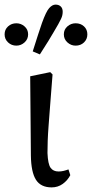

<svg xmlns="http://www.w3.org/2000/svg" viewBox="-33 -800 399 833"><path d="M191 13Q144 13 123 -20Q102 -53 101 -125L98 -469L185 -487L195 -477Q189 -402 185 -349Q181 -296 178 -257Q175 -218 174 -189.5Q173 -161 173 -136Q175 -88 186.5 -72Q198 -56 221 -56Q232 -56 242.5 -58.5Q253 -61 264 -65L272 -40Q260 -17 239 -2Q218 13 191 13ZM140 -564 109 -577Q121 -614 131.5 -647.5Q142 -681 149 -700Q167 -750 180.5 -765Q194 -780 208 -780Q222 -780 230.5 -772Q239 -764 239 -749Q239 -742 237.5 -734.5Q236 -727 231.5 -717.5Q227 -708 219.5 -694.5Q212 -681 200 -661Q194 -650 177 -622.5Q160 -595 140 -564ZM295 -602Q275 -602 259.5 -616Q244 -630 244 -651Q244 -672 259.5 -685.5Q275 -699 295 -699Q317 -699 331.5 -685.5Q346 -672 346 -651Q346 -630 331.5 -616Q317 -602 295 -602ZM38 -602Q17 -602 2 -616Q-13 -630 -13 -651Q-13 -672 2 -685.5Q17 -699 38 -699Q58 -699 73.5 -685.5Q89 -672 89 -651Q89 -630 73.5 -616Q58 -602 38 -602Z"/></svg>

Font: Source Serif Pro
Style: Regular
Weight: 400
Designer: Frank Grießhammer
Foundry: Adobe Systems Incorporated
Version: Version 2.000;PS 1.000;hotconv 16.6.51;makeotf.lib2.5.65220